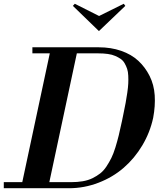

<svg xmlns="http://www.w3.org/2000/svg" viewBox="-44 -999 842 1019"><path d="M-23.9 0V-32.2H74.2L220.2 -715.8H127.9V-748H480Q544.9 -748 599.1 -729.2Q653.3 -710.4 689.9 -676.5Q726.6 -642.6 750 -595.9Q773.4 -549.3 777.1 -493.2Q780.8 -437 769 -374Q752.4 -296.4 711.4 -227.5Q670.4 -158.7 612.3 -108.4Q554.2 -58.1 478.5 -29.1Q402.8 0 321.8 0ZM217.8 -32.2H332Q366.7 -32.2 395.3 -37.1Q423.8 -42 446.8 -53.2Q469.7 -64.5 487.8 -78.6Q505.9 -92.8 520.8 -115.2Q535.6 -137.7 546.9 -160.4Q558.1 -183.1 568.4 -216.3Q578.6 -249.5 586.2 -280.5Q593.8 -311.5 603 -355L610.8 -393.1Q618.2 -427.7 622.8 -453.1Q627.4 -478.5 631.6 -507.1Q635.7 -535.6 636.7 -555.7Q637.7 -575.7 636.7 -597.2Q635.7 -618.7 630.9 -633.3Q626 -647.9 617.9 -662.4Q609.9 -676.8 597.2 -685.8Q584.5 -694.8 567.6 -702.1Q550.8 -709.5 528.3 -712.6Q505.9 -715.8 478 -715.8H363.8ZM342.8 -967.8 353 -979 481.9 -914.1 612.8 -979 621.1 -967.8 481 -834Z"/></svg>

Font: Fin Serif Display
Style: Italic
Weight: 400
Italic angle: -12°
Designer: J. Blake Harris
Version: Version 1.006;FEAKit 1.0